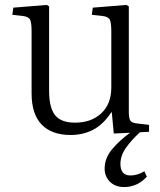

<svg xmlns="http://www.w3.org/2000/svg" viewBox="-20 -533 650 778"><path d="M484 225Q447 225 425.5 203.5Q404 182 404 150Q404 108 434 72Q464 36 507 5L441 8L433 -78H431Q398 -28 357 -7Q316 14 266 14Q190 14 149 -28Q108 -70 108 -155V-406Q108 -439 102.5 -452Q97 -465 74 -468L30 -473L34 -502L170 -513L179 -507V-165Q179 -97 203 -66.5Q227 -36 284 -36Q350 -36 390.5 -74Q431 -112 431 -178V-406Q431 -439 425.5 -452Q420 -465 397 -468L352 -473L356 -502L492 -513L502 -507V-79Q502 -54 508 -44.5Q514 -35 534 -33L584 -27V1L547 3Q512 35 490 66.5Q468 98 468 131Q468 178 509 178Q537 178 565 161L575 183Q556 204 532.5 214.5Q509 225 484 225Z"/></svg>

Font: Literata 36pt Light
Style: Regular
Weight: 300
Designer: Latin by Veronika Burian and Jose Scaglione. Greek by Irene Vlachou. Cyrillic by Vera Evstafieva.
Foundry: TypeTogether
Version: Version 3.002